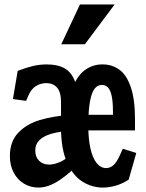

<svg xmlns="http://www.w3.org/2000/svg" viewBox="-20 -838 660 870"><path d="M24.8 -131Q24.8 -196.5 62.5 -236.3Q100.2 -276.1 160.9 -294.2Q221.5 -312.2 301.3 -318.1L303.6 -245.2Q250 -242.4 213.8 -232.2Q177.7 -221.9 158.7 -203.1Q139.8 -184.3 139.8 -156.2Q139.8 -126.4 157.4 -109.3Q175.1 -92.2 202.8 -92.2Q224.3 -92.2 249.7 -103Q275 -113.8 296.3 -133.6L326.3 -83.5Q312.3 -71.2 301.1 -61.2Q272.2 -36.3 248.2 -20.6Q224.2 -4.9 201 3.5Q177.8 11.9 153.8 11.9Q118.1 11.9 88.7 -5.8Q59.3 -23.4 42.1 -55.8Q24.8 -88.2 24.8 -131ZM336.4 -350.1V-268.3H256.5V-374.6Q256.5 -420.7 238.6 -441Q220.7 -461.4 190.7 -461.4Q164 -461.4 142.6 -447.9Q121.2 -434.4 108.4 -404.5L98.2 -381L38.5 -389.2L60.2 -517Q101.2 -532.5 131 -539.3Q160.8 -546.1 191.6 -546.1Q242.2 -546.1 273.6 -527.9Q304.9 -509.8 320.7 -467Q336.4 -424.3 336.4 -350.1ZM256.5 -259.2 294.8 -339.5Q294.8 -408.5 315.3 -455Q335.8 -501.5 369.4 -523.8Q403.1 -546.2 443.8 -546.2Q488.8 -546.2 521.6 -521.8Q554.4 -497.4 573 -442.1Q591.7 -386.8 591.7 -297.4V-247.2H334V-317.8H506.2L491.8 -300.1V-332.8Q491.8 -375.9 486.3 -402.2Q480.8 -428.6 469.9 -440.9Q458.9 -453.2 441.7 -453.2Q422.6 -453.2 409.1 -436.7Q395.7 -420.2 387.9 -379.5Q380.1 -338.8 380.1 -268.3Q380.1 -207.8 389.9 -164.8Q399.8 -121.8 418 -99.1Q436.2 -76.4 461 -76.4Q479.9 -76.4 494.9 -90.4Q509.8 -104.4 523.6 -135.5L536.5 -164.2L597.5 -144.8L563.1 -24Q532.7 -4.5 502.6 3.8Q472.5 12 447.1 12Q396.7 12 353.7 -14.9Q310.8 -41.8 283.6 -102.4Q256.5 -163 256.5 -259.2ZM499.4 -817.7H342.3L257.6 -637.4H364.6Z"/></svg>

Font: Monaspace Xenon Var ExtraLight
Style: Regular
Weight: 200
Designer: Riley Cran and the Lettermatic Team
Version: Version 1.200 (Monaspace Xenon Var)